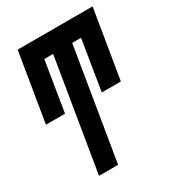

<svg xmlns="http://www.w3.org/2000/svg" viewBox="-178 -623 855 941"><g transform="rotate(-30 250.0 -152.5)"><path d="M104 215 208 -415H158L112 -132H4L68 -520H492L428 -132H320L366 -415H316L212 215Z"/></g></svg>

Font: Iosevka Curly Extrabold
Style: Italic
Weight: 800
Italic angle: -9°
Monospace: yes
Designer: Belleve Invis
Foundry: Belleve Invis
Version: Version 22.1.2; ttfautohint (v1.8.4)